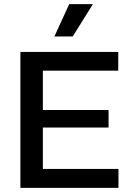

<svg xmlns="http://www.w3.org/2000/svg" viewBox="-20 -912 633 932"><path d="M79 0V-660H188V0ZM144 0V-92H555V0ZM144 -293V-378H507V-293ZM144 -569V-660H554V-569ZM333 -735H244L316 -892H431Z"/></svg>

Font: Bricolage Grotesque 48pt Condensed ExtraBold Medium
Style: Regular
Weight: 500
Version: Version 1.000;gftools[0.9.30]